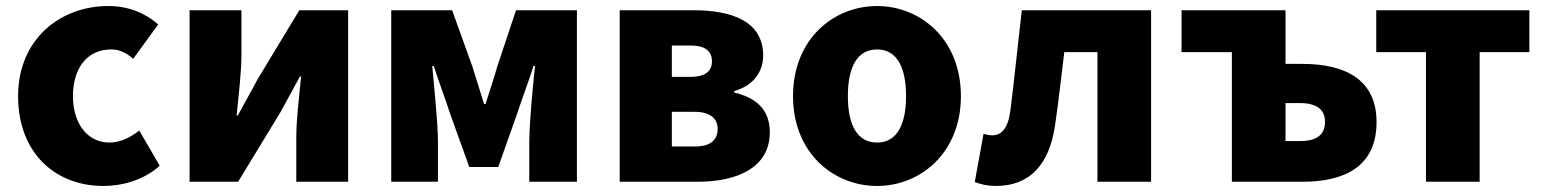

<svg xmlns="http://www.w3.org/2000/svg" viewBox="-20 -603 5124 637"><path d="M323 14C383 14 455 -4 510 -53L442 -170C413 -147 379 -130 343 -130C273 -130 222 -190 222 -284C222 -379 271 -439 349 -439C374 -439 396 -430 422 -408L505 -522C462 -559 408 -583 339 -583C180 -583 40 -473 40 -284C40 -96 163 14 323 14Z M609 0H770L910 -230C928 -262 956 -315 975 -349H979C972 -279 963 -204 963 -148V0H1135V-569H973L834 -339C817 -306 787 -254 769 -220H765C772 -289 781 -365 781 -421V-569H609Z M1278 0H1433V-132C1433 -194 1420 -319 1414 -384H1419C1435 -335 1459 -270 1475 -221L1537 -49H1633L1694 -221C1710 -270 1734 -333 1750 -384H1755C1748 -319 1736 -194 1736 -132V0H1894V-569H1692L1630 -383C1617 -337 1603 -298 1591 -258H1586C1574 -298 1561 -337 1547 -383L1480 -569H1278Z M2036 0H2295C2424 0 2534 -46 2534 -164C2534 -240 2488 -279 2416 -296V-301C2485 -320 2512 -371 2512 -418C2512 -533 2408 -569 2280 -569H2036ZM2209 -348V-452H2271C2322 -452 2342 -432 2342 -399C2342 -368 2321 -348 2271 -348ZM2209 -117V-232H2285C2339 -232 2361 -207 2361 -176C2361 -142 2341 -117 2286 -117Z M2890 14C3034 14 3168 -96 3168 -284C3168 -473 3034 -583 2890 -583C2745 -583 2611 -473 2611 -284C2611 -96 2745 14 2890 14ZM2890 -130C2823 -130 2793 -190 2793 -284C2793 -379 2823 -439 2890 -439C2956 -439 2986 -379 2986 -284C2986 -190 2956 -130 2890 -130Z M3284 14C3397 14 3461 -58 3480 -185C3492 -265 3501 -349 3511 -430H3621V0H3799V-569H3370C3357 -458 3346 -345 3332 -235C3324 -176 3302 -154 3272 -154C3261 -154 3252 -157 3243 -159L3214 1C3236 9 3257 14 3284 14Z M4067 0H4301C4439 0 4547 -49 4547 -198C4547 -342 4439 -391 4301 -391H4245V-569H3900V-430H4067ZM4245 -135V-261H4293C4349 -261 4376 -239 4376 -199C4376 -156 4349 -135 4293 -135Z M4711 0H4889V-430H5054V-569H4546V-430H4711Z"/></svg>

Font: Noto Sans CJK JP Black
Style: Regular
Weight: 900
Designer: Ryoko NISHIZUKA (kana & ideographs); Paul D. Hunt (Latin, Greek & Cyrillic); Wenlong ZHANG (bopomofo); Sandoll Communica
Foundry: Adobe Systems Incorporated
Version: Version 1.004;PS 1.004;hotconv 1.0.82;makeotf.lib2.5.63406